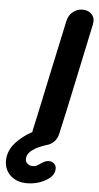

<svg xmlns="http://www.w3.org/2000/svg" viewBox="-151 -750 511 994"><g transform="rotate(5 104.5 -253.0)"><path d="M173 -65Q195 -160 236 -355Q277 -548 297 -643Q302 -669 291.5 -686Q281 -703 261.5 -709.5Q242 -716 220.5 -711.5Q199 -707 181.5 -690.5Q164 -674 158 -645Q137 -550 96 -356Q55 -161 34 -67Q29 -41 39.5 -24Q50 -7 69.5 -0.5Q89 6 110.5 1.5Q132 -3 149.5 -19.5Q167 -36 173 -65ZM28 207Q63 207 95.5 195.5Q128 184 149 164.5Q170 145 170 119Q170 104 159.5 93.5Q149 83 133 83Q120 83 111 87Q102 91 89 100Q78 108 70 112Q62 116 51 116Q35 116 23.5 107Q12 98 12 82Q12 51 52 27Q71 15 101 5Q119 -1 129 -6Q160 -21 160 -49Q160 -67 146.5 -77Q133 -87 113 -87Q98 -87 69 -76Q40 -65 8 -44.5Q-24 -24 -50 4Q-90 47 -90 100Q-90 147 -57.5 177Q-25 207 28 207Z"/></g></svg>

Font: Balsamiq Sans
Style: Bold Italic
Weight: 700
Italic angle: -12°
Designer: Michael Angeles
Foundry: Balsamiq SRL
Version: Version 1.020; ttfautohint (v1.8.4.7-5d5b);gftools[0.9.26]